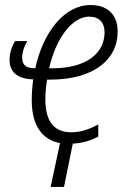

<svg xmlns="http://www.w3.org/2000/svg" viewBox="-20 -561 513 762"><path d="M370 -19V-67C336 -49 302 -36 263 -36C193 -36 160 -81 160 -167C160 -194 163 -221 167 -245H179C354 -245 447 -326 447 -435C447 -506 404 -541 339 -541C235 -541 151 -433 120 -290C86 -290 68 -301 68 -332C68 -353 75 -375 88 -398H40C26 -375 18 -350 18 -324C18 -277 46 -248 112 -246C108 -219 106 -191 106 -162C106 -63 148 -6 218 7L181 181H234L269 9C309 7 342 -4 370 -19ZM187 -290H175C202 -410 267 -495 334 -495C374 -495 395 -471 395 -433C395 -350 324 -290 187 -290Z"/></svg>

Font: Noto Sans Condensed Light
Style: Italic
Weight: 300
Width: 3
Italic angle: -12°
Designer: Monotype Design Team
Foundry: Monotype Imaging Inc.
Version: Version 2.013